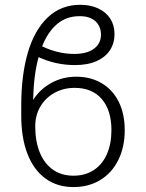

<svg xmlns="http://www.w3.org/2000/svg" viewBox="-20 -759 600 790"><path d="M493.2 -223.6Q493.2 -154.3 467 -101.1Q440.9 -47.9 393.1 -18.6Q345.2 10.7 282.2 10.7Q215.8 10.7 167.5 -24.2Q119.1 -59.1 93.3 -125.2Q67.4 -191.4 67.4 -283.2V-325.2Q67.4 -449.7 94.7 -543Q122.1 -636.2 176.8 -687.7Q231.4 -739.3 310.5 -739.3Q352.1 -739.3 384 -724.4Q416 -709.5 433.6 -682.4Q451.2 -655.3 451.2 -619.1Q451.2 -582 432.9 -553.2Q414.6 -524.4 377.9 -507.8Q341.3 -491.2 288.1 -491.2Q210 -491.2 138.7 -523.9Q118.7 -451.2 116.2 -347.7Q144 -391.6 190.7 -417.5Q237.3 -443.4 293.9 -443.4Q353 -443.4 398.2 -416.7Q443.4 -390.1 468.3 -340.6Q493.2 -291 493.2 -223.6ZM125 -239.3Q125 -178.2 143.3 -132.6Q161.6 -86.9 197 -61.5Q232.4 -36.1 282.2 -36.1Q330.6 -36.1 366 -59.3Q401.4 -82.5 419.9 -125Q438.5 -167.5 438.5 -223.6Q438.5 -305.2 398.9 -351.3Q359.4 -397.5 287.1 -397.5Q242.2 -397.5 205.1 -377.4Q168 -357.4 146.5 -321.3Q125 -285.2 125 -239.3ZM285.2 -537.1Q338.4 -537.1 366.9 -558.8Q395.5 -580.6 395.5 -616.2Q395.5 -650.9 372.3 -671.9Q349.1 -692.9 306.6 -692.4Q253.4 -692.4 215.1 -660.2Q176.8 -627.9 153.3 -568.4Q218.8 -537.1 285.2 -537.1Z"/></svg>

Font: Pretendard Std ExtraLight
Style: Regular
Weight: 200
Designer: Base glyphs from Inter by Rasmus Andersson; Hangeul glyphs from Noto Sans CJK(Source Han Sans) by Jang Soo-young and Kan
Foundry: Kil Hyung-jin
Version: Version 1.309